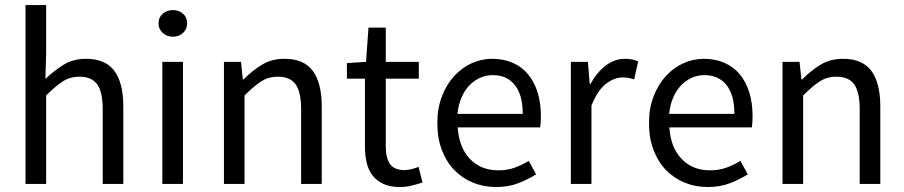

<svg xmlns="http://www.w3.org/2000/svg" viewBox="-20 -732 3599 764"><path d="M81.5 -711.9H163.6V-518.1L160.6 -418Q195.3 -451.2 233.4 -474.6Q271.5 -498 322.8 -498Q399.4 -498 435.1 -450Q470.7 -401.9 470.7 -308.1V0H388.7V-296.9Q388.7 -366.2 366.7 -396.5Q344.7 -426.8 296.4 -426.8Q258.3 -426.8 229.5 -408Q200.7 -389.2 163.6 -352.1V0H81.5Z M668 -585.9Q644 -585.9 627.4 -601.1Q610.8 -616.2 610.8 -639.2Q610.8 -663.1 627.4 -677.5Q644 -691.9 668 -691.9Q691.9 -691.9 708.3 -677.5Q724.6 -663.1 724.6 -639.2Q724.6 -616.2 708.3 -601.1Q691.9 -585.9 668 -585.9ZM626 -485.8H708V0H626Z M871.1 -485.8H939L946.3 -416H949.2Q983.9 -451.2 1022.5 -474.6Q1061 -498 1112.3 -498Q1189 -498 1224.6 -450Q1260.3 -401.9 1260.3 -308.1V0H1178.2V-296.9Q1178.2 -366.2 1156.2 -396.5Q1134.3 -426.8 1085.9 -426.8Q1047.9 -426.8 1019 -408Q990.2 -389.2 953.1 -352.1V0H871.1Z M1432.1 -418.9H1360.4V-481L1436.5 -485.8L1446.3 -622.1H1515.1V-485.8H1646.5V-418.9H1515.1V-148.9Q1515.1 -104 1531.7 -79.6Q1548.3 -55.2 1590.3 -55.2Q1603.5 -55.2 1618.4 -59.1Q1633.3 -63 1645.5 -67.9L1661.1 -5.9Q1641.1 1 1617.7 6.6Q1594.2 12.2 1571.3 12.2Q1532.2 12.2 1505.9 0Q1479.5 -12.2 1462.9 -33.2Q1446.3 -54.2 1439.2 -84Q1432.1 -113.8 1432.1 -149.9Z M1720.2 -242.2Q1720.2 -301.8 1738.8 -349.4Q1757.3 -397 1787.8 -429.9Q1818.4 -462.9 1857.2 -480.5Q1896 -498 1938 -498Q1984.4 -498 2020.8 -481.9Q2057.1 -465.8 2081.8 -435.8Q2106.4 -405.8 2119.4 -363.8Q2132.3 -321.8 2132.3 -270Q2132.3 -243.2 2129.4 -225.1H1801.3Q1806.2 -146 1849.6 -100.1Q1893.1 -54.2 1963.4 -54.2Q1998 -54.2 2027.6 -64.7Q2057.1 -75.2 2084 -91.8L2113.3 -38.1Q2081.1 -18.1 2042.2 -2.9Q2003.4 12.2 1953.1 12.2Q1904.3 12.2 1861.8 -5.4Q1819.3 -22.9 1787.8 -55.4Q1756.3 -87.9 1738.3 -135Q1720.2 -182.1 1720.2 -242.2ZM2060.1 -278.8Q2060.1 -354 2028.6 -393.6Q1997.1 -433.1 1940.4 -433.1Q1914.1 -433.1 1890.6 -422.6Q1867.2 -412.1 1848.1 -392.6Q1829.1 -373 1816.7 -344.5Q1804.2 -315.9 1800.3 -278.8Z M2251.5 -485.8H2319.3L2326.7 -397.9H2329.6Q2354.5 -443.8 2389.9 -470.9Q2425.3 -498 2467.3 -498Q2496.6 -498 2519.5 -487.8L2503.4 -416Q2491.7 -419.9 2481.7 -421.9Q2471.7 -423.8 2456.5 -423.8Q2425.3 -423.8 2391.8 -398.9Q2358.4 -374 2333.5 -312V0H2251.5Z M2562.5 -242.2Q2562.5 -301.8 2581.1 -349.4Q2599.6 -397 2630.1 -429.9Q2660.6 -462.9 2699.5 -480.5Q2738.3 -498 2780.3 -498Q2826.7 -498 2863 -481.9Q2899.4 -465.8 2924.1 -435.8Q2948.7 -405.8 2961.7 -363.8Q2974.6 -321.8 2974.6 -270Q2974.6 -243.2 2971.7 -225.1H2643.6Q2648.4 -146 2691.9 -100.1Q2735.4 -54.2 2805.7 -54.2Q2840.3 -54.2 2869.9 -64.7Q2899.4 -75.2 2926.3 -91.8L2955.6 -38.1Q2923.3 -18.1 2884.5 -2.9Q2845.7 12.2 2795.4 12.2Q2746.6 12.2 2704.1 -5.4Q2661.6 -22.9 2630.1 -55.4Q2598.6 -87.9 2580.6 -135Q2562.5 -182.1 2562.5 -242.2ZM2902.3 -278.8Q2902.3 -354 2870.8 -393.6Q2839.4 -433.1 2782.7 -433.1Q2756.3 -433.1 2732.9 -422.6Q2709.5 -412.1 2690.4 -392.6Q2671.4 -373 2658.9 -344.5Q2646.5 -315.9 2642.6 -278.8Z M3093.8 -485.8H3161.6L3168.9 -416H3171.9Q3206.5 -451.2 3245.1 -474.6Q3283.7 -498 3335 -498Q3411.6 -498 3447.3 -450Q3482.9 -401.9 3482.9 -308.1V0H3400.9V-296.9Q3400.9 -366.2 3378.9 -396.5Q3356.9 -426.8 3308.6 -426.8Q3270.5 -426.8 3241.7 -408Q3212.9 -389.2 3175.8 -352.1V0H3093.8Z"/></svg>

Font: Pyidaungsu ZawDecode
Style: Regular
Weight: 400
Designer: Sun Tun
Foundry: Your Own Font Foundry
Version: Version 2.50